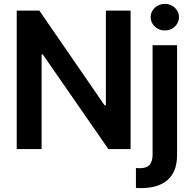

<svg xmlns="http://www.w3.org/2000/svg" viewBox="-20 -761 983 980"><path d="M646.5 0H533.2L198.2 -483.4H192.4V0H65.4V-707H180.7L513.7 -223.6H520.5V-707H646.5ZM883.8 -530.3V30.3Q883.8 114.7 836.2 157Q788.6 199.2 699.2 199.2Q683.6 199.2 673.8 198.2V96.7Q680.7 97.7 692.4 97.7Q727.5 97.7 743.2 80.6Q758.8 63.5 758.8 29.3V-530.3ZM749 -673.8Q749 -691.9 758.8 -707.5Q768.6 -723.1 785.4 -732.2Q802.2 -741.2 821.3 -741.2Q840.8 -741.2 857.4 -732.2Q874 -723.1 883.8 -707.5Q893.6 -691.9 893.6 -673.8Q893.6 -655.3 883.8 -639.4Q874 -623.5 857.4 -614.5Q840.8 -605.5 821.3 -605.5Q802.2 -605.5 785.4 -614.5Q768.6 -623.5 758.8 -639.4Q749 -655.3 749 -673.8Z"/></svg>

Font: Pretendard GOV SemiBold
Style: Regular
Weight: 600
Designer: Base glyphs from Inter by Rasmus Andersson; Hangeul glyphs from Noto Sans CJK(Source Han Sans) by Jang Soo-young and Kan
Foundry: Kil Hyung-jin
Version: Version 1.309